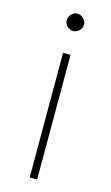

<svg xmlns="http://www.w3.org/2000/svg" viewBox="-106 -703 432 744"><g transform="rotate(15 109.5 -330.5)"><path d="M133.5 -602Q123 -592 109 -592Q95 -592 85 -602Q75 -612 75 -626Q75 -640 85 -650.5Q95 -661 109 -661Q123 -661 133.5 -650.5Q144 -640 144 -626Q144 -612 133.5 -602ZM94 0V-500H124V0Z"/></g></svg>

Font: Human Sans ExtraLight
Style: Regular
Weight: 200
Designer: Tim Radville
Foundry: Continuum
Version: Version 1.000;FEAKit 1.0